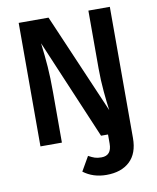

<svg xmlns="http://www.w3.org/2000/svg" viewBox="-97 -766 866 1058"><g transform="rotate(-10 336.0 -236.5)"><path d="M591 -691V43Q591 129 543.5 173.5Q496 218 413 218Q338 218 284 177L330 97Q350 108 365 113Q380 118 402 118Q459 118 459 51V0H420L183 -559Q192 -485 196.5 -425Q201 -365 201 -282V0H81V-691H248L489 -131Q483 -171 477 -236.5Q471 -302 471 -367V-691Z"/></g></svg>

Font: Fira Sans Medium
Style: Regular
Weight: 500
Designer: bBox Type GmbH & Carrois Corporate GbR & Edenspiekermann AG
Foundry: bBox Type GmbH & Carrois Corporate GbR & Edenspiekermann AG
Version: Version 4.301